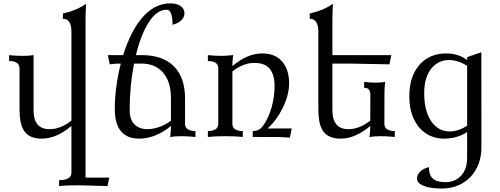

<svg xmlns="http://www.w3.org/2000/svg" viewBox="-20 -791 2886 1109"><path d="M600.6 283.7 439.9 279.3Q356.4 279.3 321.3 283.7V249.5Q392.6 249.5 392.6 206.5V-63.5Q306.2 9.8 220.2 9.8Q144.5 9.8 115.2 -41.5Q92.8 -80.1 92.8 -161.1V-396Q92.8 -438.5 32.7 -438.5V-472.7L52.7 -470.7Q76.2 -468.3 122.6 -468.3Q136.7 -468.3 148.9 -469.7Q168 -471.7 173.8 -472.7V-154.8Q173.8 -44.9 266.6 -44.9Q329.6 -44.9 392.6 -94.2V-606.9Q392.6 -682.6 343.3 -682.6V-712.9Q423.3 -731 477.1 -769Q474.1 -709.5 474.1 -678.2V234.9H611.3Z M785.2 9.8Q643.1 9.8 643.1 -161.1Q643.1 -286.1 677.7 -423.8Q638.7 -423.8 613.8 -419.4L603 -472.7H691.4Q732.9 -605.5 795.4 -681.6Q869.1 -771.5 963.4 -771.5Q1002.9 -771.5 1024.2 -755.4Q1045.4 -739.3 1045.4 -715.8Q1045.4 -694.8 1032.2 -679.2Q1014.2 -657.7 976.6 -647.9Q976.6 -734.9 942.4 -734.9Q884.8 -734.9 837.9 -660.2Q793.9 -590.8 765.1 -472.7H797.9Q921.9 -472.7 986.3 -406.2Q1048.8 -341.8 1048.8 -223.1V-76.7Q1048.8 -34.2 1108.9 -34.2V0Q1060.5 -4.4 1028.3 -4.4Q984.4 -4.4 962.9 1Q967.3 -34.2 967.3 -63.5Q923.3 -26.4 875.7 -8.3Q828.1 9.8 785.2 9.8ZM831.5 -44.9Q862.8 -44.9 898.9 -57.1Q935.1 -69.3 967.3 -94.2V-224.6Q967.3 -323.2 918 -376Q872.6 -423.8 797.9 -423.8H754.4Q729 -295.9 729 -154.8Q729 -99.6 757.1 -72.3Q785.2 -44.9 831.5 -44.9Z M1654.3 4.4Q1615.2 1 1586.9 0.5Q1558.6 0 1439.9 0V-34.2Q1464.4 -34.2 1480 -44.9Q1491.7 -52.7 1505.4 -73.2Q1533.7 -116.2 1549.8 -174.8Q1565.9 -233.4 1565.9 -293Q1565.9 -360.4 1537.8 -394Q1509.8 -427.7 1448.2 -427.7Q1385.3 -427.7 1322.3 -378.4V-76.7Q1322.3 -34.2 1382.3 -34.2V0Q1341.8 -4.4 1282.7 -4.4Q1223.6 -4.4 1180.7 0V-34.2Q1240.7 -34.2 1240.7 -76.7V-396Q1240.7 -438.5 1180.7 -438.5V-472.7Q1219.2 -468.3 1261.2 -468.3Q1276.4 -468.3 1292.5 -469.7Q1317.4 -471.2 1326.7 -473.6Q1322.3 -438.5 1322.3 -409.2Q1408.7 -482.4 1494.6 -482.4Q1573.7 -482.4 1613.8 -430.7Q1649.9 -384.3 1649.9 -310.1Q1649.9 -243.2 1613.8 -169.2Q1577.6 -95.2 1524.9 -48.8H1665Z M1946.3 9.8Q1870.6 9.8 1841.3 -41.5Q1818.8 -80.1 1818.8 -161.1V-606.9Q1818.8 -682.6 1769 -682.6V-712.9Q1849.1 -731 1902.8 -769Q1899.9 -709.5 1899.9 -678.2V-472.7H2240.2L2229.5 -419.4Q2101.6 -422.4 1998 -423.8H1899.9V-154.8Q1899.9 -44.9 1992.7 -44.9Q2055.7 -44.9 2118.7 -94.2L2119.1 -241.2Q2119.1 -262.7 2111.6 -273.2Q2104 -283.7 2083.5 -283.7V-317.9Q2126.5 -313.5 2147.9 -313.5Q2181.2 -313.5 2205.1 -317.9Q2204.1 -313.5 2203.1 -302.2Q2200.7 -275.9 2200.7 -254.9Q2200.2 -244.1 2200.2 -76.7Q2200.2 -34.2 2260.3 -34.2V0Q2211.9 -4.4 2179.7 -4.4Q2164.6 -4.4 2148.4 -3.4Q2123.5 -1.5 2114.3 1Q2118.7 -34.2 2118.7 -63.5Q2032.2 9.8 1946.3 9.8Z M2577.1 -31.7Q2627 -31.7 2678.2 -64.9V-411.1Q2624 -444.3 2573.7 -444.3Q2511.7 -444.3 2472.2 -396Q2430.2 -344.7 2430.2 -253.4Q2430.2 -147 2473.1 -87.4Q2513.2 -31.7 2577.1 -31.7ZM2533.2 297.9Q2461.9 297.9 2425.3 281.7Q2388.7 265.6 2388.7 242.2Q2388.7 221.2 2401.9 205.6Q2420.4 183.6 2457.5 174.3Q2457.5 217.8 2477.5 237.8Q2500 261.2 2554.2 261.2Q2600.1 261.2 2634.3 232.4Q2678.2 195.3 2678.2 119.1V-28.8Q2621.6 9.8 2542.5 9.8Q2502.4 9.8 2466.3 -6.1Q2430.2 -22 2403.1 -52.7Q2376 -83.5 2360.1 -128.9Q2344.2 -174.3 2344.2 -233.9Q2344.2 -350.6 2403.8 -417.5Q2460.9 -482.4 2558.1 -482.4Q2594.7 -482.4 2626.2 -471.7Q2657.7 -460.9 2678.2 -443.8V-460.9L2760.3 -489.3L2760.7 60.5Q2760.7 112.8 2743.9 156.5Q2727.1 200.2 2696.8 231.7Q2666.5 263.2 2624.8 280.5Q2583 297.9 2533.2 297.9Z"/></svg>

Font: Almanac
Style: Regular
Weight: 400
Designer: Eden's Almanac
Version: Version 3.501;March 28, 2021;FontCreator 13.0.0.2683 64-bit